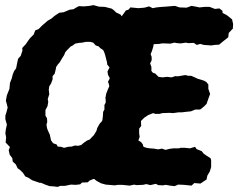

<svg xmlns="http://www.w3.org/2000/svg" viewBox="-20 -709 933 752"><path d="M206 23 190 21 174 20 157 14 141 7H135L118 1L106 -3L91 -13L79 -18L70 -32L60 -42L49 -50L42 -65L30 -76L28 -90L18 -103L14 -121L19 -133L2 -151L4 -171L1 -187L3 -203L7 -221L1 -242V-256L6 -272L10 -288L7 -300L3 -315L7 -336L17 -361L19 -384L26 -402L30 -418L36 -432L43 -441L48 -466L51 -479L61 -490L68 -511L67 -521L81 -536L92 -552L98 -560L112 -574L118 -590L131 -595L146 -610L167 -628L181 -636L194 -647L212 -659L229 -661L253 -671L268 -673L276 -678L289 -685L309 -684L331 -686L346 -689L367 -683L391 -682L418 -675L427 -668L435 -660L452 -652L457 -645L458 -647L473 -668L483 -671L491 -680L522 -677L546 -679L564 -684L578 -677L593 -680L613 -682L629 -683L665 -686L683 -680L711 -679L730 -686L747 -683L761 -680L782 -682H801L822 -674L839 -676L851 -667L852 -658L866 -651L872 -647L889 -633L893 -615L892 -597L876 -580L874 -563L855 -548L838 -534L820 -533L808 -531L779 -533L764 -537L751 -533L739 -541L717 -540L708 -542L688 -539L674 -540L663 -542L647 -538L625 -539H614L604 -537L582 -536L580 -525L575 -509L570 -497L574 -486V-473L568 -461L573 -447V-431L579 -424L588 -421L595 -414L601 -408L616 -406L634 -408L652 -406L667 -411L676 -410L706 -415L718 -412H729L743 -406L753 -401L770 -396L779 -393L788 -388L796 -378V-361L803 -341L797 -325L789 -302L779 -292L764 -280H745L728 -273L709 -271L692 -269H679L658 -266L644 -267L616 -266L605 -263H588L580 -266L560 -258L545 -248L532 -235L533 -216L525 -205V-187L527 -173L522 -159L533 -152L539 -144L542 -134L554 -130L567 -128L582 -127L600 -124L614 -127L628 -122L644 -126L659 -128H681L687 -130H705L724 -128L744 -134L750 -125L770 -117L778 -107L788 -100L805 -89L807 -81V-55L802 -38L792 -21L789 -6L765 10L741 8L730 18L701 15L678 14L664 20L646 18L629 15L617 17L600 16L590 11L569 16L553 12L540 15L513 16L506 14L488 18L459 15H441L430 17L394 14L376 9L359 0L349 -8H348H346L331 -2L324 5L301 6L294 13L276 15L258 14L234 19H216ZM231 -130 247 -134 261 -135 273 -139 286 -138 298 -141 306 -148 320 -158 332 -163 339 -171 348 -180 358 -197 361 -208 370 -224 379 -234 381 -238 383 -255 384 -271 389 -280V-285V-298L394 -307V-315L393 -326L396 -342L403 -360L408 -371L407 -377L403 -389L408 -398L410 -403L403 -416L401 -429L409 -445L400 -456L399 -465L395 -481L392 -493L388 -505L384 -513L372 -521L367 -527L355 -531L345 -542L334 -545H316L302 -542L289 -541L274 -538L265 -531L257 -527L243 -513L236 -505L231 -493L224 -482L214 -465L207 -457L200 -447L198 -436L194 -420L186 -411V-398L180 -382L173 -371L171 -358L173 -340L167 -321L169 -310L166 -293L158 -278V-267V-256L164 -246L165 -231L162 -221L164 -208L167 -199L175 -182L178 -168L180 -159L188 -148L202 -143L206 -135L219 -134Z"/></svg>

Font: Winky Rough
Style: Bold Italic
Weight: 700
Italic angle: -8.97852°
Designer: Simon Atzbach
Foundry: typofactur
Version: Version 1.206; ttfautohint (v1.8.4.7-5d5b)